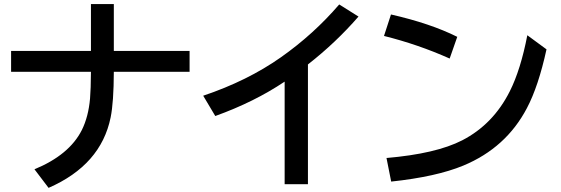

<svg xmlns="http://www.w3.org/2000/svg" viewBox="-20 -848 2740 938"><path d="M424.3 -828.1H536.1V-599.1H906.2V-497.1H536.1Q535.6 -348.6 520.5 -274.4Q473.1 -42 217.3 69.8L148.4 -21Q318.8 -91.3 379.9 -212.9Q412.1 -277.8 419.9 -366.7Q423.8 -412.1 424.3 -497.1H34.2V-599.1H424.3Z M1370.6 51.8V-449.2Q1222.2 -349.6 1031.7 -281.2L972.7 -380.4Q1189 -453.1 1352.1 -567.9Q1512.2 -680.7 1637.2 -826.2L1731.4 -767.1Q1620.6 -639.6 1484.4 -533.2V51.8Z M2176.8 -562Q2022.5 -630.9 1856 -672.4L1890.1 -777.3Q2083 -733.4 2213.9 -668ZM1868.2 -76.2Q2109.9 -96.7 2238.3 -162.6Q2389.6 -240.7 2470.7 -402.3Q2523.4 -506.8 2556.2 -675.8L2649.9 -606.9Q2610.4 -426.3 2554.2 -319.8Q2452.6 -126 2243.7 -39.1Q2111.8 15.6 1891.1 39.1Z"/></svg>

Font: BIZ UDPGothic
Style: Bold
Weight: 700
Designer: TypeBank Co., Ltd.
Foundry: Morisawa Inc.
Version: Version 1.051